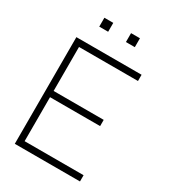

<svg xmlns="http://www.w3.org/2000/svg" viewBox="-221 -1053 1047 1169"><g transform="rotate(30 302.0 -469.0)"><path d="M224 -937.5H161.5V-875H224ZM411.5 -937.5H349V-875H411.5ZM531.2 -706.2V-750H72.9V0H531.2V-43.8H116.7V-353.1H468.8V-396.9H116.7V-706.2Z"/></g></svg>

Font: Manrope Thin
Style: Regular
Weight: 100
Width: 4
Designer: Michael Sharanda
Foundry: Michael Sharanda
Version: Version 2.000;PS 002.000;hotconv 1.0.88;makeotf.lib2.5.64775